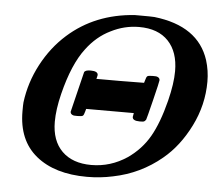

<svg xmlns="http://www.w3.org/2000/svg" viewBox="-51 -760 970 835"><g transform="rotate(5 433.5 -342.5)"><path d="M358 17Q217 17 135.5 -49.5Q54 -116 54 -243Q54 -273 55 -282Q66 -369 108 -448.5Q150 -528 214 -585Q332 -690 504 -702H527Q578 -702 590 -701Q783 -679 830 -534Q844 -489 844 -441Q844 -339 797.5 -246Q751 -153 682 -96Q590 -19 471 5Q416 17 358 17ZM700 -474Q700 -558 655.5 -605Q611 -652 528 -652Q464 -652 405 -622Q345 -593 301 -534Q248 -465 215 -332Q198 -263 198 -210Q198 -127 244 -81.5Q290 -36 372 -36Q456 -36 528 -84Q587 -125 621.5 -185Q656 -245 681 -344Q700 -420 700 -474ZM534 -260Q534 -262 537 -277H329L326 -266Q322 -250 317.5 -246.5Q313 -243 295 -243Q279 -243 276 -244Q263 -248 263 -259L306 -435Q310 -445 334 -445Q366 -445 366 -428Q366 -425 364 -418.5Q362 -412 362 -411H466L570 -412L573 -422Q577 -438 581.5 -441.5Q586 -445 604 -445Q620 -445 623 -444Q636 -440 636 -429Q636 -423 615.5 -340Q595 -257 593 -253Q588 -246 584 -244.5Q580 -243 566 -243Q534 -243 534 -260Z"/></g></svg>

Font: KaTeX_Math
Style: Bold Italic
Weight: 700
Version: Version 3699957226